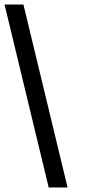

<svg xmlns="http://www.w3.org/2000/svg" viewBox="-29 -772 393 844"><path d="M-9 -752H74L268 52H185Z"/></svg>

Font: Pathway Extreme 8pt Thin 12pt SemiBold
Style: Regular
Weight: 600
Version: Version 1.001;gftools[0.9.26]